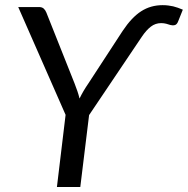

<svg xmlns="http://www.w3.org/2000/svg" viewBox="-20 -744 748 764"><path d="M334.5 -286 299.5 0H206.5L241 -287L52.5 -716H135Q147 -716 153.8 -710Q160.5 -704 164.5 -694L276.5 -412.5Q283 -396 288 -381.2Q293 -366.5 296.5 -352Q303.5 -366.5 312.2 -381.5Q321 -396.5 332 -412.5L468 -621Q504 -675 541.8 -699.2Q579.5 -723.5 627 -723.5Q639 -723.5 649.2 -722.2Q659.5 -721 669 -718.8Q678.5 -716.5 687.8 -713.2Q697 -710 707.5 -705.5L689.5 -660.5Q684.5 -646.5 675.8 -644.2Q667 -642 658 -644.5Q651 -647 641.5 -649.5Q632 -652 621 -652Q598.5 -652 580.2 -638Q562 -624 544.5 -598Z"/></svg>

Font: Lato
Style: Italic
Weight: 400
Italic angle: -7°
Designer: Lukasz Dziedzic
Foundry: tyPoland Lukasz Dziedzic
Version: Version 2.007; 2014-02-27